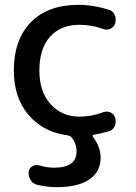

<svg xmlns="http://www.w3.org/2000/svg" viewBox="-20 -550 558 790"><path d="M259 7Q158 -6 97.5 -77Q37 -148 37 -260Q37 -387 107 -458.5Q177 -530 302 -530Q365 -530 428 -510Q445 -505 452 -488.5Q459 -472 454 -454Q449 -438 434 -431.5Q419 -425 403 -431Q358 -448 307 -448Q230 -448 186 -399Q142 -350 142 -260Q142 -172 188.5 -121Q235 -70 307 -70Q356 -70 404 -88Q420 -94 434.5 -87.5Q449 -81 454 -65Q459 -47 452 -31Q445 -15 428 -10Q394 0 367 4Q358 6 362 12Q394 54 394 100Q394 156 348 188Q302 220 214 220Q171 220 132 210Q115 206 105.5 190Q96 174 98 156Q100 141 114 133.5Q128 126 143 131Q173 140 203 140Q295 140 295 73Q295 39 273 14Q269 9 259 7Z"/></svg>

Font: Rounded Mplus 1c Medium
Style: Regular
Weight: 500
Version: Version 1.059.20150529